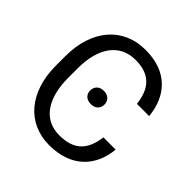

<svg xmlns="http://www.w3.org/2000/svg" viewBox="-191 -873 1034 1034"><g transform="rotate(45 326.0 -356.0)"><path d="M511.7 -226.6C498.5 -123 450.2 -66.4 335 -66.4C210.9 -66.4 150.9 -171.9 150.9 -318.8V-392.6C150.9 -546.9 217.8 -644.5 339.8 -644.5C451.7 -644.5 500 -584.5 511.7 -481.9H605C590.8 -626.5 502 -720.7 339.8 -720.7C166.5 -720.7 57.6 -590.3 57.6 -391.6V-318.8C57.6 -120.6 166 9.8 335 9.8C500.5 9.8 591.8 -86.4 605 -226.6ZM282.7 -355C282.7 -326.2 302.2 -305.2 336.9 -305.2C371.1 -305.2 391.1 -326.2 391.1 -355C391.1 -384.3 371.1 -405.8 336.9 -405.8C302.2 -405.8 282.7 -384.3 282.7 -355Z"/></g></svg>

Font: Bert Sans
Style: Regular
Weight: 400
Designer: Christian Robertson (Google), Cristiano Sobral
Foundry: Google, Cristiano Sobral
Version: Version 3.101